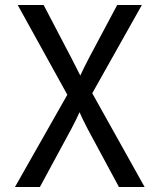

<svg xmlns="http://www.w3.org/2000/svg" viewBox="-20 -750 640 770"><path d="M40 0 250 -370 51 -730H155L268 -514Q277 -497 286.5 -477.5Q296 -458 302 -447Q307 -458 316.5 -477.5Q326 -497 335 -514L450 -730H549L350 -376L560 0H457L332 -232Q323 -249 313.5 -268.5Q304 -288 299 -300Q294 -288 284.5 -269Q275 -250 266 -233L140 0Z"/></svg>

Font: JetBrainsMonoNL NF
Style: Regular
Weight: 400
Designer: Philipp Nurullin, Konstantin Bulenkov
Foundry: JetBrains
Version: Version 2.304; ttfautohint (v1.8.4.7-5d5b);Nerd Fonts 3.2.1